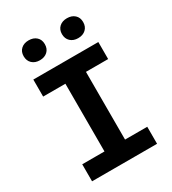

<svg xmlns="http://www.w3.org/2000/svg" viewBox="-225 -1074 1070 1193"><g transform="rotate(-30 310.0 -478.0)"><path d="M236.4 0V-730H384V0ZM543.2 -730V-607.9H76.8V-730ZM76.8 -122.1H543.2V0H76.8ZM97.1 -885.1Q97.1 -917.7 118 -936.7Q138.9 -955.8 172.8 -955.8Q207.1 -955.8 228 -936.7Q248.9 -917.7 248.9 -885.1Q248.9 -852.1 228 -832.6Q207.1 -813.2 172.8 -813.2Q138.9 -813.2 118 -832.8Q97.1 -852.5 97.1 -885.1ZM371.9 -885.1Q371.9 -917.7 392.8 -936.7Q413.8 -955.8 447.7 -955.8Q481.9 -955.8 502.8 -936.7Q523.8 -917.7 523.8 -885.1Q523.8 -852.1 502.8 -832.6Q481.9 -813.2 447.7 -813.2Q413.8 -813.2 392.8 -832.8Q371.9 -852.5 371.9 -885.1Z"/></g></svg>

Font: Monaspace Neon Var ExtraLight
Style: Regular
Weight: 200
Designer: Riley Cran and the Lettermatic Team
Version: Version 1.200 (Monaspace Neon Var)